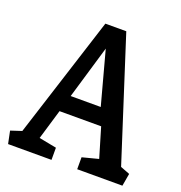

<svg xmlns="http://www.w3.org/2000/svg" viewBox="-130 -799 852 906"><g transform="rotate(20 296.5 -345.5)"><path d="M9 0 -4 -63 51 -81 246 -691H351L547 -81L594 -63L583 0H356V-60L437 -81L393 -229H184L139 -78L227 -61V0ZM209 -314H360L288 -581Z"/></g></svg>

Font: Kreon Light
Style: Regular
Weight: 400
Version: Version 2.002